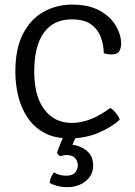

<svg xmlns="http://www.w3.org/2000/svg" viewBox="-20 -574 571 813"><path d="M419.5 -348.5Q419 -383 407 -416.2Q395 -449.5 365.5 -470.8Q336 -492 283.5 -492Q207.5 -492 166.2 -436.2Q125 -380.5 125 -270Q125 -166.5 168 -110Q211 -53.5 284 -53.5Q362.5 -53.5 447 -117Q460.5 -108.5 471.8 -94.2Q483 -80 487 -67Q450.5 -34 395.5 -11Q340.5 12 273.5 12Q211.5 12 168 -11.5Q124.5 -35 97.2 -75.2Q70 -115.5 57.5 -166Q45 -216.5 45 -270Q45 -370 78.5 -432.8Q112 -495.5 166.5 -525Q221 -554.5 284.5 -554.5Q356.5 -554.5 402.5 -528.8Q448.5 -503 470.8 -464.5Q493 -426 493 -388.5Q493 -371.5 485.2 -357.5Q477.5 -343.5 451.5 -343.5Q442.5 -343.5 435.2 -344.8Q428 -346 419.5 -348.5ZM221.5 72.5Q227.5 55 237 31.8Q246.5 8.5 254.5 -6.5H308Q303.5 1 296.8 15.8Q290 30.5 287 39.5Q322.5 43 348.5 65.5Q374.5 88 374.5 126.5Q374.5 167 343 192.8Q311.5 218.5 265 218.5Q242.5 218.5 222.5 213.2Q202.5 208 190.5 200.5Q191 187.5 196.2 176.5Q201.5 165.5 208.5 156Q231.5 170 260.5 170Q287 170 298.2 156.5Q309.5 143 309.5 126Q309.5 108.5 298 95.5Q286.5 82.5 261.5 82.5Q248.5 82.5 237 87.5Q225 82.5 221.5 72.5Z"/></svg>

Font: Signika SC Light
Style: Regular
Weight: 300
Designer: Anna Giedryś
Foundry: Anna Giedryś
Version: Version 2.000; ttfautohint (v1.8.3) -l 8 -r 50 -G 200 -x 9 -